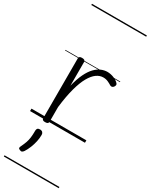

<svg xmlns="http://www.w3.org/2000/svg" viewBox="-312 -941 1077 1372"><g transform="rotate(30 226.5 -255.0)"><path d="M132 15Q119 15 113 10.5Q107 6 107 -4V-496Q107 -506 113 -510.5Q119 -515 132 -515Q146 -515 152.5 -510.5Q159 -506 159 -496V-301Q175 -365 195.5 -407Q216 -449 240 -473.5Q264 -498 289.5 -508.5Q315 -519 339 -519Q367 -519 394 -508Q421 -497 435 -481Q440 -476 440 -469Q440 -462 434 -453Q428 -445 420.5 -443Q413 -441 405 -445Q393 -453 374.5 -461.5Q356 -470 334 -470Q305 -470 278.5 -451Q252 -432 229 -391.5Q206 -351 188 -285Q170 -219 159 -125V-4Q159 6 152.5 10.5Q146 15 132 15ZM77 278Q66 274 64.5 267.5Q63 261 70 248Q82 223 89 203Q96 183 99 160Q102 137 102 102Q102 91 108 84.5Q114 78 127 78Q142 78 149.5 86Q157 94 157 106Q157 133 151 161Q145 189 134.5 215.5Q124 242 109 266Q102 276 95 279.5Q88 283 77 278ZM0 365H453V375H0ZM0 -20H453V0H0ZM0 -505H453V-500H0ZM0 -885H453V-875H0Z"/></g></svg>

Font: Playwrite AT Guides
Style: Regular
Weight: 400
Designer: Veronika Burian, José Scaglione
Foundry: TypeTogether
Version: Version 1.003